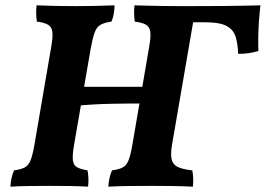

<svg xmlns="http://www.w3.org/2000/svg" viewBox="-20 -699 999 722"><path d="M19.1 3Q20.1 -14.7 23.4 -29.4Q26.7 -44 32.8 -58.3Q58.8 -61.8 73 -69.3Q87.2 -76.8 94.9 -96.1Q102.7 -115.4 109.2 -153.1L172.8 -523.9Q179.3 -560.5 176.9 -579.1Q174.5 -597.7 160.8 -605.9Q147.1 -614.2 118.6 -617.7Q116.5 -631.4 116 -647.1Q115.5 -662.8 117.6 -679Q150.3 -677.5 186.3 -676.7Q222.3 -676 262.6 -676Q298.3 -676 335.9 -676.7Q373.4 -677.5 410.7 -679Q410.3 -663.3 408 -648.1Q405.7 -632.9 399.1 -617.7Q373.1 -614.2 358.4 -606Q343.6 -597.7 335.9 -576.8Q328.2 -555.9 320.6 -513.5L258.6 -154.7Q252 -117 254 -97.4Q256 -77.8 269.4 -70.3Q282.8 -62.8 309.2 -58.3Q311.7 -44.1 312.5 -28.6Q313.2 -13.2 311.2 3Q274.4 1 241.1 0.5Q207.7 0 168.3 0Q125.7 0 87.7 0.5Q49.8 1 19.1 3ZM267.9 -301.2 278.9 -372.7H531.5L521.9 -309.9Q494.8 -309.9 461.5 -309.6Q428.1 -309.3 392.8 -308.6Q357.5 -307.8 325.2 -305.8Q292.9 -303.8 267.9 -301.2ZM387.4 3Q388.4 -14.7 391.8 -29.4Q395.1 -44 401.1 -58.3Q427.1 -61.8 441.3 -69.3Q455.5 -76.8 463.3 -96.1Q471 -115.4 477.5 -153.1L541.1 -523.9Q547.7 -560.5 545.2 -579.1Q542.8 -597.7 529.1 -605.9Q515.4 -614.2 486.9 -617.7Q484.8 -631.4 484.3 -647.1Q483.8 -662.8 485.9 -679Q513.5 -678 539.9 -677.5Q566.2 -677 593.6 -676.5Q620.9 -676 651.1 -676Q681.4 -676 716.7 -676L626.9 -154.7Q620.9 -120.1 625.4 -100Q630 -79.9 648.5 -71.1Q667.1 -62.3 703.2 -58.3Q705.7 -44.1 706.5 -28.6Q707.2 -13.2 705.2 3Q663.4 1 628.2 0.5Q593 0 550.9 0Q504.2 0 462.2 0.5Q420.1 1 387.4 3ZM875.6 -496.5Q874.1 -535.8 865.6 -562Q857.1 -588.3 831.2 -601.8Q805.3 -615.3 750.8 -615.3H685.3L700.4 -676Q770.4 -676 820.3 -676.5Q870.1 -677 903.8 -677.7Q937.5 -678.5 959.3 -679Q956.2 -654 954 -622.6Q951.7 -591.3 951.2 -560.7Q950.7 -530.1 951.7 -507.1Q937 -502.6 918 -499.5Q899 -496.5 875.6 -496.5Z"/></svg>

Font: Vollkorn
Style: Italic
Weight: 400
Italic angle: -11°
Designer: Friedrich Althausen
Foundry: Friedrich Althausen
Version: Version 5.001